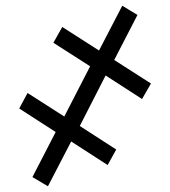

<svg xmlns="http://www.w3.org/2000/svg" viewBox="-20 -648 592 669"><path d="M93 -31 174 -188 47 -270 76 -324 204 -242 294 -417 166 -499 197 -554 325 -472 406 -628 459 -596 378 -439 506 -357 475 -303 348 -385 258 -209 385 -127 355 -73 228 -155 147 1Z"/></svg>

Font: Noto Serif NarrowSemiBold
Style: Regular
Weight: 600
Width: 4
Designer: Monotype Design Team
Foundry: Monotype Imaging Inc.
Version: Version 1.001